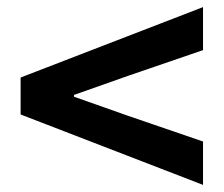

<svg xmlns="http://www.w3.org/2000/svg" viewBox="-20 -646 629 540"><path d="M551 -126V-248L341 -320L188 -374V-379L341 -433L551 -505V-626L38 -428V-324Z"/></svg>

Font: Source Han Sans Old Style Bold
Style: Regular
Weight: 700
Designer: Ryoko NISHIZUKA (kana & ideographs); Paul D. Hunt (Latin, Greek & Cyrillic); Wenlong ZHANG (bopomofo); Sandoll Communica
Foundry: Adobe Systems Incorporated
Version: Version 1.004;PS 1.004;hotconv 1.0.81;makeotf.lib2.5.63406